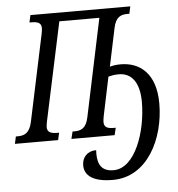

<svg xmlns="http://www.w3.org/2000/svg" viewBox="-79 -772 1000 1080"><g transform="rotate(-5 421.0 -232.0)"><path d="M515 250C710 250 812 43 812 -156C812 -326 722 -394 614 -394C590 -394 572 -391 553 -386L598 -600C611 -664 642 -673 678 -673H688L697 -714H133L124 -673H135C168 -673 191 -667 191 -635C191 -628 189 -616 187 -605L83 -114C69 -50 37 -41 2 -41H-8L-17 0H227L236 -41H226C193 -41 169 -47 169 -79C169 -86 172 -101 174 -112L292 -665H518L402 -114C389 -50 358 -41 322 -41H312L302 0H546L556 -41H545C513 -41 490 -47 490 -79C490 -86 492 -101 494 -111L540 -331C556 -335 572 -339 600 -339C666 -339 715 -289 715 -173C715 -7 646 196 523 196C439 196 432 132 435 75C384 75 355 110 355 154C355 213 405 250 515 250Z"/></g></svg>

Font: Noto Serif ExtraCondensed
Style: Italic
Weight: 400
Width: 2
Italic angle: -12°
Designer: Monotype Design Team
Foundry: Monotype Imaging Inc.
Version: Version 2.014